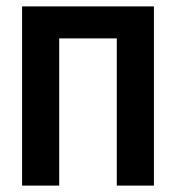

<svg xmlns="http://www.w3.org/2000/svg" viewBox="-20 -580 550 600"><path d="M49 0V-560H461V0H345V-460H165V0Z"/></svg>

Font: Tektur SemiCondensed Medium
Style: Regular
Weight: 500
Width: 4
Designer: Adam Jagosz
Foundry: Adam Jagosz
Version: Version 1.005;gftools[0.9.30]